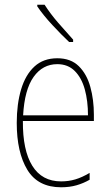

<svg xmlns="http://www.w3.org/2000/svg" viewBox="-20 -784 468 814"><path d="M223 -537Q280 -537 314 -503.5Q348 -470 363 -415.5Q378 -361 378 -298V-271H77Q76 -147 117 -81Q158 -15 239 -15Q271 -15 299.5 -23.5Q328 -32 360 -51V-22Q334 -7 304.5 1.5Q275 10 239 10Q141 10 96 -64Q51 -138 51 -263Q51 -343 69.5 -405Q88 -467 126 -502Q164 -537 223 -537ZM223 -512Q161 -512 122.5 -458Q84 -404 78 -295H353Q353 -356 339.5 -405Q326 -454 297 -483Q268 -512 223 -512ZM169 -764Q194 -725 227 -687Q260 -649 290 -616V-606H273Q241 -636 202 -678Q163 -720 138 -757V-764Z"/></svg>

Font: Noto Sans Georgian Condensed Thin
Style: Regular
Weight: 100
Width: 3
Designer: Monotype Design Team, Akaki Razmadze
Foundry: Google LLC
Version: Version 2.005; ttfautohint (v1.8.4.7-5d5b)